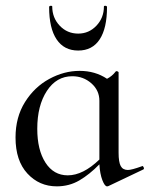

<svg xmlns="http://www.w3.org/2000/svg" viewBox="-20 -649 530 680"><path d="M484 -61Q487 -61 489 -56Q491 -51 488 -49L364 10Q362 11 359 11Q351 11 342.5 -11Q334 -33 332 -67Q297 -31 261 -10Q225 11 181 11Q119 11 77 -34.5Q35 -80 35 -162Q35 -234 68.5 -287.5Q102 -341 154.5 -369.5Q207 -398 262 -398Q317 -398 359 -370Q377 -379 390 -396Q391 -397 393 -397Q395 -397 397.5 -395.5Q400 -394 400 -393V-108Q400 -75 407.5 -61Q415 -47 433 -47Q446 -47 482 -60ZM332 -84V-292Q332 -329 303.5 -354Q275 -379 236 -379Q180 -379 146 -327Q112 -275 112 -193Q112 -118 141 -73Q170 -28 220 -28Q274 -28 332 -84ZM165 -626Q165 -586 191.5 -558Q218 -530 257 -530Q295 -530 321.5 -558Q348 -586 348 -626Q348 -629 353.5 -628.5Q359 -628 359 -624Q359 -549 333 -509.5Q307 -470 257 -470Q207 -470 180.5 -509.5Q154 -549 154 -624Q154 -628 159.5 -628.5Q165 -629 165 -626Z"/></svg>

Font: Cormorant Infant Medium
Style: Regular
Weight: 500
Designer: Christian Thalmann (Catharsis Fonts)
Version: Version 3.000